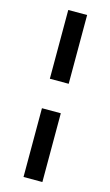

<svg xmlns="http://www.w3.org/2000/svg" viewBox="-130 -722 543 944"><g transform="rotate(15 142.0 -250.0)"><path d="M94 175V-175H190V175ZM94 -325V-675H190V-325Z"/></g></svg>

Font: Heuristica
Style: Bold
Weight: 700
Version: Version 1.0.2